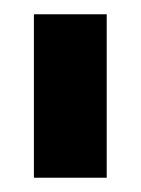

<svg xmlns="http://www.w3.org/2000/svg" viewBox="-20 -695 198 269"><path d="M27.5 -446H129.5V-675H27.5Z"/></svg>

Font: Anybody Thin SemiBold
Style: Regular
Weight: 600
Version: Version 1.113;gftools[0.9.25]